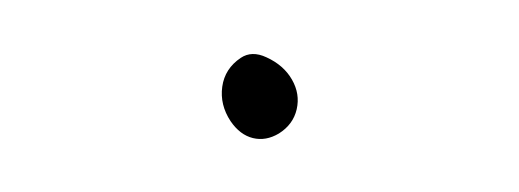

<svg xmlns="http://www.w3.org/2000/svg" viewBox="-31 -497 1062 393"><g transform="rotate(-10 500.0 -300.0)"><path d="M476 -384Q501 -395 528 -376Q560 -354 571.5 -322Q583 -290 570.5 -260.5Q558 -231 526 -218Q497 -207 472 -218Q447 -229 433 -260Q417 -297 428.5 -332.5Q440 -368 476 -384Z"/></g></svg>

Font: linja li nja tan jan Jami
Style: Regular
Weight: 400
Designer: jan Jami
Version: Version 1.0